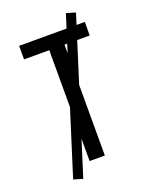

<svg xmlns="http://www.w3.org/2000/svg" viewBox="-164 -901 828 1066"><g transform="rotate(-20 250.0 -368.0)"><path d="M205 0V-655H56V-735H444V-655H295V0ZM138 81 84 65 362 -817 416 -801Z"/></g></svg>

Font: Iosevka SS18 Medium
Style: Regular
Weight: 500
Monospace: yes
Designer: Belleve Invis
Foundry: Belleve Invis
Version: Version 25.1.1; ttfautohint (v1.8.4)